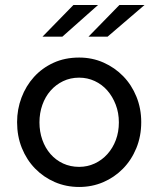

<svg xmlns="http://www.w3.org/2000/svg" viewBox="-20 -734 630 764"><path d="M48 0ZM48 -248Q48 -299 65.5 -345.5Q83 -392 115 -427.5Q147 -463 192.5 -484Q238 -505 295 -505Q347 -505 392 -485Q437 -465 470.5 -430.5Q504 -396 523 -349Q542 -302 542 -248Q542 -192 522.5 -144.5Q503 -97 469 -62.5Q435 -28 390.5 -9Q346 10 295 10Q243 10 198 -9.5Q153 -29 119.5 -63.5Q86 -98 67 -145Q48 -192 48 -248ZM295 -70Q328 -70 357 -83.5Q386 -97 407.5 -121Q429 -145 441 -177Q453 -209 453 -247Q453 -285 440.5 -317.5Q428 -350 407 -374Q386 -398 357 -411.5Q328 -425 295 -425Q260 -425 231 -411Q202 -397 181 -373Q160 -349 148.5 -316.5Q137 -284 137 -247Q137 -210 148.5 -177.5Q160 -145 181 -121Q202 -97 231 -83.5Q260 -70 295 -70ZM272 -714H370L228 -588H149ZM455 -714H555L408 -588H332Z"/></svg>

Font: Rosa Sans
Style: Regular
Weight: 400
Designer: Pentagram / MCKL
Foundry: Pentagram / MCKL
Version: Version 1.005;September 16, 2019;FontCreator 11.5.0.2425 64-